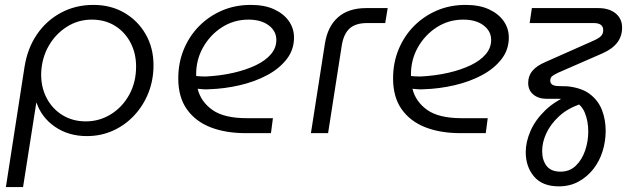

<svg xmlns="http://www.w3.org/2000/svg" viewBox="-20 -543 2559 783"><path d="M4 220 80 -270Q92 -346 130.5 -402.5Q169 -459 228.5 -491Q288 -523 361 -523Q432 -523 487 -491Q542 -459 574 -403.5Q606 -348 606 -277Q606 -217 585.5 -165Q565 -113 528 -73Q491 -33 441.5 -10.5Q392 12 334 12Q260 12 205 -25.5Q150 -63 129 -124H128L74 220ZM330 -48Q386 -48 433 -77.5Q480 -107 507.5 -157.5Q535 -208 535 -272Q535 -326 512 -369.5Q489 -413 448.5 -438Q408 -463 354 -463Q299 -463 253 -434Q207 -405 179 -356.5Q151 -308 148 -248Q146 -191 169 -145.5Q192 -100 234 -74Q276 -48 330 -48Z M982 0Q900 0 838.5 -24Q777 -48 742 -97.5Q707 -147 707 -223Q707 -287 729.5 -341.5Q752 -396 792 -436.5Q832 -477 885.5 -500Q939 -523 1003 -523Q1059 -523 1098 -505Q1137 -487 1158 -457Q1179 -427 1179 -390Q1179 -340 1149 -301.5Q1119 -263 1069.5 -236.5Q1020 -210 958 -195.5Q896 -181 832 -179Q820 -178 808.5 -179Q797 -180 786 -181Q799 -128 846.5 -94.5Q894 -61 987 -61H1093L1085 0ZM780 -233Q789 -232 799 -231.5Q809 -231 819 -231Q879 -234 931.5 -246Q984 -258 1023.5 -277Q1063 -296 1085 -322Q1107 -348 1107 -380Q1107 -416 1076 -439.5Q1045 -463 993 -463Q934 -463 885.5 -432Q837 -401 808 -349.5Q779 -298 780 -236Q780 -235 780 -234.5Q780 -234 780 -233Z M1248 0 1305 -365Q1316 -435 1358.5 -472.5Q1401 -510 1473 -510H1561L1551 -449H1477Q1431 -449 1406.5 -427.5Q1382 -406 1374 -359L1318 0Z M1858 0Q1776 0 1714.5 -24Q1653 -48 1618 -97.5Q1583 -147 1583 -223Q1583 -287 1605.5 -341.5Q1628 -396 1668 -436.5Q1708 -477 1761.5 -500Q1815 -523 1879 -523Q1935 -523 1974 -505Q2013 -487 2034 -457Q2055 -427 2055 -390Q2055 -340 2025 -301.5Q1995 -263 1945.5 -236.5Q1896 -210 1834 -195.5Q1772 -181 1708 -179Q1696 -178 1684.5 -179Q1673 -180 1662 -181Q1675 -128 1722.5 -94.5Q1770 -61 1863 -61H1969L1961 0ZM1656 -233Q1665 -232 1675 -231.5Q1685 -231 1695 -231Q1755 -234 1807.5 -246Q1860 -258 1899.5 -277Q1939 -296 1961 -322Q1983 -348 1983 -380Q1983 -416 1952 -439.5Q1921 -463 1869 -463Q1810 -463 1761.5 -432Q1713 -401 1684 -349.5Q1655 -298 1656 -236Q1656 -235 1656 -234.5Q1656 -234 1656 -233Z M2259 217Q2192 217 2158 177Q2124 137 2124 77Q2124 36 2143.5 -9Q2163 -54 2204.5 -94Q2246 -134 2313 -160L2342 -117Q2292 -99 2258.5 -67.5Q2225 -36 2208 0.5Q2191 37 2191 73Q2191 110 2209 133.5Q2227 157 2266 157Q2303 157 2328 133Q2353 109 2366 71.5Q2379 34 2379 -7Q2379 -48 2365.5 -82Q2352 -116 2322 -129Q2312 -135 2295 -137.5Q2278 -140 2262 -140H2210Q2176 -140 2155 -157.5Q2134 -175 2134 -205Q2134 -234 2151.5 -254.5Q2169 -275 2204 -290L2398 -376Q2421 -386 2430.5 -395.5Q2440 -405 2440 -420Q2440 -449 2401 -449H2140L2149 -510H2420Q2464 -510 2490.5 -488.5Q2517 -467 2517 -430Q2517 -395 2497 -369Q2477 -343 2436 -325L2255 -246Q2241 -239 2232.5 -233Q2224 -227 2224 -214Q2224 -193 2256 -192L2294 -191Q2352 -185 2386 -159Q2420 -133 2435 -94Q2450 -55 2450 -9Q2450 33 2437.5 73.5Q2425 114 2400 146Q2375 178 2339.5 197.5Q2304 217 2259 217Z"/></svg>

Font: MuseoModerno Light
Style: Italic
Weight: 300
Italic angle: -9°
Designer: Pablo Cosgaya, Héctor Gatti, Marcela Romero, and the Authors of The MuseoModerno Project.
Foundry: Omnibus-Type Team
Version: Version 1.003